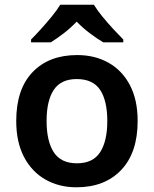

<svg xmlns="http://www.w3.org/2000/svg" viewBox="-20 -786 654 816"><path d="M565 -272Q565 -137 495 -63.5Q425 10 305 10Q231 10 173 -23Q115 -56 82 -119Q49 -182 49 -272Q49 -407 118.5 -479.5Q188 -552 308 -552Q383 -552 441 -519.5Q499 -487 532 -424.5Q565 -362 565 -272ZM178 -272Q178 -186 208.5 -139Q239 -92 307 -92Q375 -92 405.5 -139Q436 -186 436 -272Q436 -358 405.5 -404Q375 -450 306 -450Q239 -450 208.5 -404Q178 -358 178 -272ZM379 -766Q392 -744 414.5 -716.5Q437 -689 461 -663Q485 -637 504 -618V-606H419Q392 -622 362 -644.5Q332 -667 306 -694Q280 -667 251.5 -645Q223 -623 196 -606H112V-618Q131 -637 154.5 -663Q178 -689 200.5 -716.5Q223 -744 236 -766Z"/></svg>

Font: Noto Sans Malayalam SemiBold
Style: Regular
Weight: 600
Designer: Jelle Bosma - Monotype Design Team
Foundry: Monotype Imaging Inc.
Version: Version 2.104; ttfautohint (v1.8.4.7-5d5b)